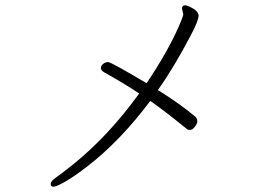

<svg xmlns="http://www.w3.org/2000/svg" viewBox="-20 -698 1040 727"><path d="M674 -643Q674 -638 658 -600Q614 -500 535 -383Q400 -463 389.5 -463Q379 -463 370.5 -456Q362 -449 362 -440.5Q362 -432 373 -425Q452 -381 507 -344Q393 -186 260 -78Q210 -38 191 -25Q172 -12 172 -1.5Q172 9 182.5 9Q193 9 226.5 -10Q260 -29 312 -69Q437 -166 549 -316Q602 -279 687 -210Q691 -206 699.5 -206Q708 -206 717.5 -217.5Q727 -229 727 -239Q727 -249 721 -255Q663 -304 578 -357Q638 -442 698 -556Q732 -619 732 -639Q732 -656 700 -672Q687 -678 680.5 -678Q674 -678 671 -673Q669 -669 669 -667Z"/></svg>

Font: LXGW WenKai TC Light
Style: Regular
Weight: 300
Designer: LXGW / Fontworks Inc.
Foundry: LXGW / Fontworks Inc.
Version: Version 1.330